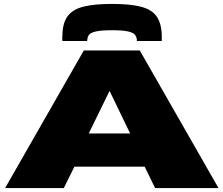

<svg xmlns="http://www.w3.org/2000/svg" viewBox="-20 -958 1138 978"><path d="M6 0 407 -701H692L1093 0H770L717 -109H359L305 0ZM432 -278H643L538 -495ZM551 -938Q642 -938 697 -924Q752 -910 777 -875.5Q802 -841 804 -779Q804 -772 804 -764.5Q804 -757 804 -749H677Q677 -751 677 -753Q677 -755 677 -757Q675 -772 666.5 -782Q658 -792 631.5 -798Q605 -804 551 -804Q496 -804 469.5 -798Q443 -792 434.5 -782Q426 -772 425 -757Q424 -755 424 -753Q424 -751 424 -749H298Q297 -757 297 -764.5Q297 -772 298 -780Q299 -841 324.5 -875.5Q350 -910 404.5 -924Q459 -938 551 -938Z"/></svg>

Font: Georama ExtraExtended ExtraBold
Style: Regular
Weight: 800
Width: 8
Designer: Jean-Baptiste Levee
Foundry: Production Type
Version: Version 1.000